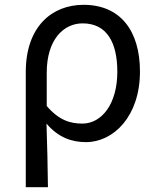

<svg xmlns="http://www.w3.org/2000/svg" viewBox="-20 -577 653 797"><path d="M87 200H179C178 103 176 34 173 -64C222 -6 278 13 337 13C451 13 561 -94 561 -280C561 -451 478 -557 327 -557C195 -557 87 -466 87 -278ZM322 -64C274 -64 226 -76 174 -137V-275C174 -413 244 -480 323 -480C424 -480 467 -400 467 -279C467 -145 402 -64 322 -64Z"/></svg>

Font: Noto Sans HK
Style: Regular
Weight: 400
Designer: Ryoko NISHIZUKA 西塚涼子 (kana, bopomofo & ideographs); Paul D. Hunt (Latin, Greek & Cyrillic); Sandoll Communications 산돌커뮤니
Foundry: Adobe
Version: Version 2.004;hotconv 1.0.118;makeotfexe 2.5.65603